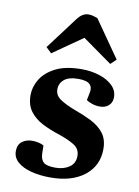

<svg xmlns="http://www.w3.org/2000/svg" viewBox="-90 -856 674 930"><g transform="rotate(10 247.5 -391.0)"><path d="M239 -37Q280 -37 307.5 -56Q335 -75 335 -111Q335 -145 307.5 -163Q280 -181 227 -199Q183 -213 145 -232.5Q107 -252 83.5 -283Q60 -314 60 -363Q60 -403 83 -441Q106 -479 155 -504Q204 -529 283 -529Q330 -529 370.5 -516Q411 -503 435.5 -479Q460 -455 460 -422Q460 -396 443 -381Q426 -366 400 -366Q380 -366 361 -372.5Q342 -379 333 -386L340 -421Q347 -449 332 -464.5Q317 -480 275 -480Q228 -480 205.5 -461Q183 -442 183 -413Q183 -383 210.5 -364.5Q238 -346 283 -329Q328 -313 367 -293.5Q406 -274 429.5 -244Q453 -214 453 -166Q453 -84 391 -35Q329 14 224 14Q171 14 129 3Q87 -8 62 -29.5Q37 -51 37 -83Q37 -115 57.5 -130.5Q78 -146 107 -146Q123 -146 138.5 -142.5Q154 -139 164 -133L165 -92Q166 -64 181 -50.5Q196 -37 239 -37ZM441 -604 414 -578 269 -681 123 -579 96 -605 214 -762Q239 -796 269 -796Q281 -796 292 -793Q303 -790 314 -786Z"/></g></svg>

Font: Literata 36pt
Style: Bold Italic
Weight: 700
Italic angle: -2°
Designer: Latin by Veronika Burian and Jose Scaglione. Greek by Irene Vlachou. Cyrillic by Vera Evstafieva
Foundry: TypeTogether
Version: Version 3.002